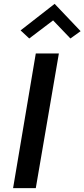

<svg xmlns="http://www.w3.org/2000/svg" viewBox="-20 -978 439 998"><path d="M166 -700 48 0H166L286 -700ZM256 -872 346 -778 399 -816 264 -958 87 -820 132 -778Z"/></svg>

Font: Jost* 500 Medium Italic
Style: Italic
Weight: 500
Italic angle: -10°
Version: Version 3.200; ttfautohint (v0.97) -l 8 -r 50 -G 200 -x 14 -